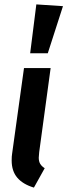

<svg xmlns="http://www.w3.org/2000/svg" viewBox="-20 -838 306 872"><path d="M158 -147Q156 -129 156 -122Q156 -105 162.5 -94Q169 -83 183 -74L134 14Q84 -1 58.5 -31Q33 -61 33 -109Q33 -129 35 -140L89 -529H210ZM145 -818 266 -810 197 -596H117Z"/></svg>

Font: Fira Sans Extra Condensed Medium
Style: Italic
Weight: 500
Width: 3
Italic angle: -8°
Designer: Carrois Corporate & Edenspiekermann AG
Foundry: Carrois Corporate GbR & Edenspiekermann AG
Version: Version 4.203